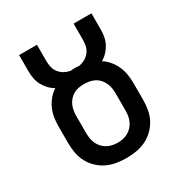

<svg xmlns="http://www.w3.org/2000/svg" viewBox="-173 -863 946 998"><g transform="rotate(-30 300.0 -363.5)"><path d="M300 8Q270 8 240.5 3Q211 -2 184.5 -14.5Q158 -27 136 -48Q114 -69 100 -95Q86 -121 80.5 -150.5Q75 -180 75 -210V-311Q75 -337 79 -363Q83 -389 93.5 -413Q104 -437 121 -457.5Q138 -478 160 -492Q141 -503 126 -519Q111 -535 101 -554Q91 -573 87 -594Q83 -615 83 -637V-735H190V-637Q190 -618 194.5 -599.5Q199 -581 211 -566Q223 -551 240 -542Q257 -533 275 -530Q281 -531 287.5 -531.5Q294 -532 300 -532Q306 -532 312.5 -531.5Q319 -531 325 -530Q343 -533 360 -542Q377 -551 389 -566Q401 -581 405.5 -599.5Q410 -618 410 -637V-735H517V-637Q517 -615 513 -594Q509 -573 499 -554Q489 -535 474 -519Q459 -503 440 -492Q462 -478 479 -457.5Q496 -437 506.5 -413Q517 -389 521 -363Q525 -337 525 -311V-210Q525 -180 519.5 -150.5Q514 -121 500 -95Q486 -69 464 -48Q442 -27 415.5 -14.5Q389 -2 359.5 3Q330 8 300 8ZM300 -84Q316 -84 332.5 -87.5Q349 -91 363 -99Q377 -107 388 -119Q399 -131 406 -146Q413 -161 415.5 -177.5Q418 -194 418 -210V-311Q418 -327 415.5 -343.5Q413 -360 406 -375Q399 -390 388 -402.5Q377 -415 362.5 -422.5Q348 -430 331.5 -433Q315 -436 298 -436Q282 -436 266 -433Q250 -430 236 -422Q222 -414 211 -401.5Q200 -389 193.5 -374Q187 -359 184.5 -343Q182 -327 182 -311V-210Q182 -194 184.5 -177.5Q187 -161 194 -146Q201 -131 212 -119Q223 -107 237 -99Q251 -91 267.5 -87.5Q284 -84 300 -84Z"/></g></svg>

Font: Iosevka Curly SmBdEx
Style: Regular
Weight: 600
Width: 7
Monospace: yes
Designer: Belleve Invis
Foundry: Belleve Invis
Version: Version 11.1.0; ttfautohint (v1.8.3)